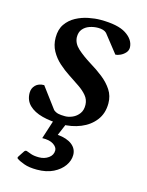

<svg xmlns="http://www.w3.org/2000/svg" viewBox="-112 -565 671 874"><g transform="rotate(15 223.5 -128.0)"><path d="M202.1 10.7Q151.9 10.7 111.8 0.2Q71.8 -10.3 48.8 -32.7Q25.9 -55.2 25.9 -90.3Q25.9 -111.8 40.5 -126.5Q55.2 -141.1 81.1 -141.1L154.3 -43Q164.1 -34.7 176.3 -31.7Q188.5 -28.8 209 -28.8Q226.1 -28.8 244.1 -36.9Q262.2 -44.9 274.4 -61.5Q286.6 -78.1 285.6 -103.5Q284.7 -127.4 269.5 -145.5Q254.4 -163.6 231 -179.4Q207.5 -195.3 180.7 -212.9Q154.3 -230 130.1 -251.7Q106 -273.4 90.6 -301.3Q75.2 -329.1 75.2 -364.3Q75.2 -402.8 92.8 -428Q110.4 -453.1 137.7 -467.8Q165 -482.4 195.6 -488.5Q226.1 -494.6 252.4 -494.6Q334 -494.6 372.8 -469.7Q411.6 -444.8 413.6 -408.7Q414.1 -393.6 404.1 -382.3Q394 -371.1 380.6 -365Q367.2 -358.9 357.9 -358.9L291 -443.8Q284.7 -450.2 274.4 -453.4Q264.2 -456.5 251 -456.5Q230.5 -456.5 210.9 -449.7Q191.4 -442.9 179.4 -428.2Q167.5 -413.6 168 -390.1Q169.4 -361.3 194.6 -338.4Q219.7 -315.4 259.8 -290.5Q291.5 -271.5 320.1 -249Q348.6 -226.6 366.7 -199Q384.8 -171.4 384.8 -136.2Q384.8 -88.9 359.6 -56.2Q334.5 -23.4 292.7 -6.3Q251 10.7 202.1 10.7ZM147.9 239.3Q111.3 239.3 87.6 230.7Q64 222.2 52.2 213.9Q46.9 210.4 51.3 203.6Q56.2 196.8 61.8 187.5Q67.4 178.2 71.3 173.3Q76.2 167.5 82.5 169.4Q91.3 172.9 105.5 177.7Q119.6 182.6 142.6 182.6Q168.5 182.6 187.5 168.9Q206.5 155.3 206.5 133.3Q206.5 118.2 188.2 105.7Q169.9 93.3 134.8 94.2L168 -8.8H229L199.2 61.5Q243.2 65.4 267.1 84.2Q291 103 291 132.3Q291 158.7 273.9 183.1Q256.8 207.5 224.9 223.4Q192.9 239.3 147.9 239.3Z"/></g></svg>

Font: Gelasio Medium
Style: Italic
Weight: 500
Italic angle: -8.5°
Designer: Eben Sorkin
Foundry: Eben Sorkin
Version: Version 1.008